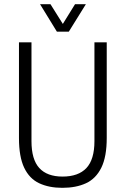

<svg xmlns="http://www.w3.org/2000/svg" viewBox="-20 -889 603 921"><path d="M279 12Q215 12 168 -10Q121 -32 96 -84.5Q71 -137 71 -227V-686H131V-212Q131 -124 168.5 -83Q206 -42 280 -42Q356 -42 394.5 -83Q433 -124 433 -212V-686H492V-227Q492 -137 466 -84.5Q440 -32 392.5 -10Q345 12 279 12ZM172 -869H222L296 -751H267L340 -869H392L310 -737H253Z"/></svg>

Font: Archivo Condensed ExtraLight
Style: Regular
Weight: 250
Width: 3
Designer: Hector Gatti
Foundry: Omnibus-Type
Version: Version 2.001